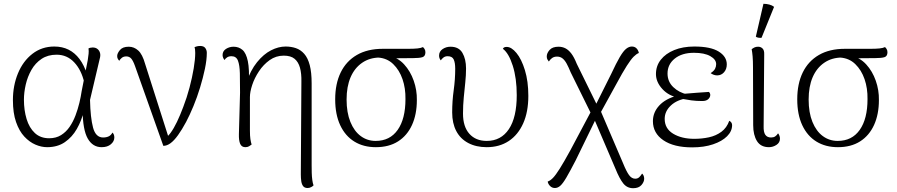

<svg xmlns="http://www.w3.org/2000/svg" viewBox="-20 -762 4722 1011"><path d="M228 13Q198 13 166.5 -0.5Q135 -14 108 -43Q81 -72 64.5 -119.5Q48 -167 48 -235Q48 -311 74.5 -375.5Q101 -440 150.5 -478.5Q200 -517 266 -517Q308 -517 341 -500.5Q374 -484 398.5 -451.5Q423 -419 439 -369L424 -326Q409 -393 371 -433.5Q333 -474 278 -474Q232 -474 199 -452Q166 -430 145.5 -394Q125 -358 115.5 -316.5Q106 -275 106 -237Q106 -182 120 -135.5Q134 -89 163.5 -61.5Q193 -34 239 -34Q275 -34 301.5 -50.5Q328 -67 346.5 -94Q365 -121 377.5 -154Q390 -187 398 -220.5Q406 -254 410 -282L442 -445Q445 -465 446.5 -479Q448 -493 446 -507Q449 -509 455.5 -510.5Q462 -512 468 -512Q484 -512 494 -503.5Q504 -495 507 -482Q510 -469 505 -452L454 -236Q456 -142 470 -90Q484 -38 523 -38Q540 -38 552.5 -44Q565 -50 572 -64Q582 -55 582 -38Q582 -18 564 -2.5Q546 13 515 13Q468 13 442 -32.5Q416 -78 415 -181L421 -175Q409 -126 384.5 -83Q360 -40 321.5 -13.5Q283 13 228 13Z M840 6 691 -414Q681 -442 671 -453.5Q661 -465 645 -465Q631 -465 622 -458Q613 -451 608 -442Q604 -446 600.5 -452Q597 -458 597 -467Q597 -481 611.5 -498.5Q626 -516 658 -516Q686 -516 708 -496Q730 -476 744 -426L870 -31L847 -35Q861 -39 878 -62Q895 -85 912 -120.5Q929 -156 945 -199Q964 -248 978 -301Q992 -354 1000 -402Q1008 -450 1008 -483Q1008 -493 1007 -501.5Q1006 -510 1004 -513Q1009 -516 1017 -518Q1025 -520 1034 -520Q1053 -520 1061 -509Q1069 -498 1069 -484Q1069 -447 1059 -399.5Q1049 -352 1033.5 -301Q1018 -250 998.5 -203Q979 -156 960 -120Q938 -79 917.5 -50.5Q897 -22 878 -8Q859 6 840 6Z M1600 228Q1584 228 1576.5 218.5Q1569 209 1566.5 193Q1564 177 1564 156L1567 -332Q1568 -375 1559.5 -405.5Q1551 -436 1531 -452.5Q1511 -469 1474 -469Q1433 -469 1400 -445.5Q1367 -422 1343.5 -386.5Q1320 -351 1308 -314.5Q1296 -278 1296 -251V-75Q1296 -46 1298.5 -29.5Q1301 -13 1305 -1Q1299 4 1291 8.5Q1283 13 1272 13Q1252 13 1244.5 -5Q1237 -23 1238 -56L1244 -274Q1244 -333 1243 -376Q1242 -419 1233 -442.5Q1224 -466 1199 -466Q1185 -466 1176 -460Q1167 -454 1162 -446Q1158 -451 1155 -458Q1152 -465 1152 -472Q1152 -493 1170 -504.5Q1188 -516 1210 -516Q1237 -516 1256.5 -499.5Q1276 -483 1285 -440Q1294 -397 1290 -318L1276 -324Q1299 -392 1333.5 -434.5Q1368 -477 1407 -497Q1446 -517 1484 -517Q1513 -517 1538 -508.5Q1563 -500 1582 -478.5Q1601 -457 1611 -419Q1621 -381 1621 -323V108Q1621 127 1621.5 147.5Q1622 168 1624.5 186Q1627 204 1631 214Q1628 218 1619 223Q1610 228 1600 228Z M1959 13Q1894 13 1846 -16.5Q1798 -46 1771.5 -102.5Q1745 -159 1745 -239Q1745 -321 1774 -380.5Q1803 -440 1859 -472.5Q1915 -505 1996 -505H2130Q2160 -505 2178.5 -507Q2197 -509 2207 -514Q2211 -511 2215.5 -504Q2220 -497 2220 -487Q2220 -466 2204.5 -461Q2189 -456 2156 -456L2038 -455L1981 -459Q1927 -459 1887 -431.5Q1847 -404 1826 -355Q1805 -306 1805 -238Q1805 -169 1825 -120Q1845 -71 1879.5 -45.5Q1914 -20 1958 -20Q2033 -20 2074 -78Q2115 -136 2115 -240Q2116 -297 2099.5 -345Q2083 -393 2050.5 -424.5Q2018 -456 1970 -459L2030 -467Q2075 -459 2108 -423Q2141 -387 2158.5 -337Q2176 -287 2175 -235Q2175 -160 2149.5 -104Q2124 -48 2076 -17.5Q2028 13 1959 13Z M2543 13Q2487 13 2445.5 -9Q2404 -31 2382.5 -72Q2361 -113 2361 -170Q2361 -230 2369 -287Q2377 -344 2377 -400Q2377 -432 2369 -449Q2361 -466 2337 -466Q2324 -466 2315 -459Q2306 -452 2301 -444Q2292 -455 2292 -469Q2292 -491 2310.5 -503.5Q2329 -516 2352 -516Q2396 -516 2415 -483.5Q2434 -451 2434 -401Q2434 -366 2430 -328Q2426 -290 2422 -248.5Q2418 -207 2418 -164Q2418 -95 2451.5 -57.5Q2485 -20 2543 -20Q2618 -20 2659.5 -82Q2701 -144 2701 -261Q2701 -350 2680 -416Q2659 -482 2628 -505Q2632 -515 2648 -515Q2673 -515 2699.5 -483Q2726 -451 2744 -392.5Q2762 -334 2762 -257Q2762 -173 2735 -112.5Q2708 -52 2659 -19.5Q2610 13 2543 13Z M3314 229Q3282 229 3262 204Q3242 179 3221 127L3105 -144L3095 -158L2985 -381Q2974 -408 2964 -426.5Q2954 -445 2942 -454.5Q2930 -464 2913 -464Q2897 -464 2886.5 -456Q2876 -448 2870 -438Q2866 -443 2862.5 -449Q2859 -455 2859 -465Q2859 -482 2874 -499Q2889 -516 2921 -516Q2941 -516 2957.5 -507.5Q2974 -499 2988.5 -480Q3003 -461 3017 -426L3130 -196L3139 -187L3261 98Q3278 140 3292 159.5Q3306 179 3325 179Q3338 179 3346.5 170.5Q3355 162 3361 152Q3365 155 3368.5 162Q3372 169 3372 179Q3372 196 3357.5 212.5Q3343 229 3314 229ZM2902 228Q2887 228 2876.5 217.5Q2866 207 2864 194Q2878 189 2892 174.5Q2906 160 2927.5 126Q2949 92 2984 28L3103 -196L3124 -149L3011 83Q2981 141 2962.5 172.5Q2944 204 2930.5 216Q2917 228 2902 228ZM3136 -157 3110 -196 3198 -372Q3225 -430 3243.5 -461.5Q3262 -493 3277 -505Q3292 -517 3307 -517Q3322 -517 3331.5 -507.5Q3341 -498 3344 -483Q3331 -478 3316.5 -463.5Q3302 -449 3280.5 -415.5Q3259 -382 3224 -317Z M3625 14Q3528 14 3473 -23.5Q3418 -61 3418 -124Q3418 -170 3451 -206Q3484 -242 3547 -259L3556 -247Q3502 -256 3468 -293Q3434 -330 3434 -372Q3434 -415 3459.5 -447.5Q3485 -480 3530.5 -498.5Q3576 -517 3636 -517Q3722 -517 3764.5 -490.5Q3807 -464 3807 -423Q3807 -398 3792.5 -381.5Q3778 -365 3756 -365Q3747 -365 3737.5 -368.5Q3728 -372 3722 -377Q3739 -388 3745 -399.5Q3751 -411 3751 -424Q3751 -449 3720 -466.5Q3689 -484 3634 -484Q3571 -484 3533 -453.5Q3495 -423 3495 -375Q3495 -332 3525.5 -303Q3556 -274 3599 -265L3600 -245Q3545 -237 3512.5 -206.5Q3480 -176 3480 -136Q3480 -85 3524.5 -58Q3569 -31 3636 -31Q3676 -31 3713 -39Q3750 -47 3778.5 -68Q3807 -89 3820 -126Q3828 -122 3831.5 -116Q3835 -110 3835 -103Q3835 -71 3808.5 -44.5Q3782 -18 3734.5 -2Q3687 14 3625 14ZM3678 -230Q3646 -230 3620.5 -233.5Q3595 -237 3575 -241L3580 -268Q3616 -271 3648 -273.5Q3680 -276 3713 -278Q3720 -271 3720 -262Q3720 -250 3709.5 -240Q3699 -230 3678 -230Z M4029 13Q3986 13 3966 -19Q3946 -51 3946 -103L3945 -408Q3945 -442 3943 -465Q3941 -488 3938 -503Q3946 -509 3953.5 -512.5Q3961 -516 3972 -516Q3986 -516 3995.5 -506.5Q4005 -497 4004 -475L4001 -98Q4000 -66 4010 -52Q4020 -38 4040 -38Q4053 -38 4061.5 -43.5Q4070 -49 4077 -60Q4082 -54 4084.5 -46.5Q4087 -39 4087 -32Q4087 -11 4068.5 1Q4050 13 4029 13ZM3990 -563Q3984 -562 3974 -563.5Q3964 -565 3960 -569L4000 -742Q4016 -742 4031 -738Q4046 -734 4056 -726Z M4392 13Q4327 13 4279 -16.5Q4231 -46 4204.5 -102.5Q4178 -159 4178 -239Q4178 -321 4207 -380.5Q4236 -440 4292 -472.5Q4348 -505 4429 -505H4563Q4593 -505 4611.5 -507Q4630 -509 4640 -514Q4644 -511 4648.5 -504Q4653 -497 4653 -487Q4653 -466 4637.5 -461Q4622 -456 4589 -456L4471 -455L4414 -459Q4360 -459 4320 -431.5Q4280 -404 4259 -355Q4238 -306 4238 -238Q4238 -169 4258 -120Q4278 -71 4312.5 -45.5Q4347 -20 4391 -20Q4466 -20 4507 -78Q4548 -136 4548 -240Q4549 -297 4532.5 -345Q4516 -393 4483.5 -424.5Q4451 -456 4403 -459L4463 -467Q4508 -459 4541 -423Q4574 -387 4591.5 -337Q4609 -287 4608 -235Q4608 -160 4582.5 -104Q4557 -48 4509 -17.5Q4461 13 4392 13Z"/></svg>

Font: Arima Light
Style: Regular
Weight: 300
Designer: Joana Correia and Natanael Gama
Foundry: NDISCOVER
Version: Version 1.101;gftools[0.9.23]